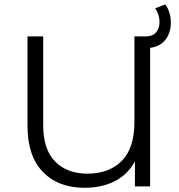

<svg xmlns="http://www.w3.org/2000/svg" viewBox="-20 -870 835 896"><path d="M374.7 6.4Q251.7 6.4 180 -67.9Q108.3 -142.1 108.3 -282.5V-700H181.6V-285.2Q181.6 -172.8 237.2 -116.2Q292.9 -59.6 388.8 -59.6Q488.6 -59.6 548 -118.9Q607.3 -178.2 607.3 -301.8V-700H680.6V0H609.6V-172.6L629.1 -161.1Q598.6 -74.8 532.8 -34.2Q467 6.4 374.7 6.4ZM643.3 -645.3V-700H658.4Q693.4 -700 708.9 -719.6Q724.4 -739.2 724.4 -767.2Q724.4 -786 718.7 -802.3Q713 -818.5 704.4 -831.3L751.3 -849.5Q763.6 -832.8 770.4 -811.1Q777.3 -789.3 777.3 -765.3Q777.3 -712.5 747.1 -678.9Q717 -645.3 658.4 -645.3Z"/></svg>

Font: Montserrat Alternates Thin
Style: Regular
Weight: 100
Designer: Julieta Ulanovsky
Foundry: Julieta Ulanovsky
Version: Version 9.000